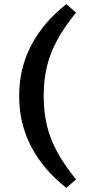

<svg xmlns="http://www.w3.org/2000/svg" viewBox="-20 -744 417 932"><path d="M192 -278Q192 -200 208 -134Q224 -68 258.5 -5Q293 58 349 127L302 168Q190 80 131.5 -32Q73 -144 73 -278Q73 -412 131.5 -524Q190 -636 302 -724L349 -683Q293 -614 258.5 -551Q224 -488 208 -422Q192 -356 192 -278Z"/></svg>

Font: Source Serif Pro
Style: Bold
Weight: 700
Designer: Frank Grießhammer
Foundry: Adobe Systems Incorporated
Version: Version 3.001;hotconv 1.0.111;makeotfexe 2.5.65597